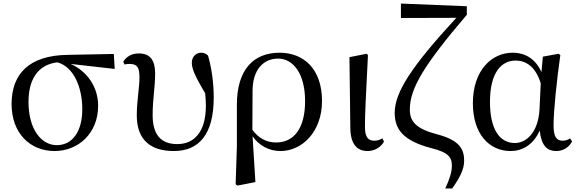

<svg xmlns="http://www.w3.org/2000/svg" viewBox="-20 -833 3252 1078"><path d="M286 15C421 15 531 -86 531 -239C531 -349 465 -435 377 -474L624 -446L619 -530L360 -525C142 -522 45 -417 45 -249C45 -85 149 15 286 15ZM302 -483C395 -458 442 -341 442 -220C442 -91 384 -18 299 -18C212 -18 140 -107 140 -261C140 -386 192 -470 302 -483Z M956 15C1095 15 1180 -76 1180 -285C1180 -373 1167 -455 1148 -521C1138 -531 1126 -537 1109 -537C1080 -537 1057 -514 1057 -481C1057 -447 1075 -405 1132 -309C1134 -285 1136 -263 1136 -241C1136 -91 1070 -24 975 -24C879 -24 837 -82 837 -187C837 -274 851 -344 851 -421C851 -492 825 -533 760 -533C720 -533 692 -517 672 -487L679 -471C687 -473 697 -474 707 -474C750 -474 763 -456 763 -398C763 -340 748 -267 748 -185C748 -46 827 15 956 15Z M1303 202 1314 209 1414 189 1398 -68C1434 -16 1490 15 1555 15C1676 15 1788 -93 1788 -266C1788 -448 1683 -537 1550 -537C1403 -537 1310 -442 1310 -245V-13ZM1397 -104 1398 -325C1399 -436 1454 -504 1542 -504C1625 -504 1693 -421 1693 -265C1693 -112 1630 -33 1530 -33C1473 -33 1430 -60 1397 -104Z M2044 15C2089 15 2123 -13 2136 -38L2127 -56C2114 -49 2101 -43 2081 -43C2050 -43 2029 -59 2029 -120C2029 -196 2034 -284 2046 -525L2037 -531L1942 -512L1947 -114C1948 -23 1985 15 2044 15Z M2480 225H2519C2562 164 2586 118 2586 69C2586 2 2558 -45 2438 -78C2321 -108 2281 -147 2281 -218C2281 -339 2365 -473 2601 -750V-798L2231 -813V-732L2542 -733C2288 -457 2196 -314 2196 -199C2196 -104 2248 -42 2399 -2C2503 23 2517 54 2517 98C2517 133 2504 174 2480 225Z M2847 15C2909 15 2974 -17 3010 -100C3020 -16 3050 15 3104 15C3144 15 3176 -8 3192 -39L3181 -56C3168 -48 3157 -43 3138 -43C3105 -43 3088 -65 3088 -129C3088 -211 3106 -383 3126 -524L3116 -531L3028 -515L3020 -428C2987 -502 2930 -537 2858 -537C2742 -537 2635 -440 2635 -253C2635 -84 2724 15 2847 15ZM3016 -365 3009 -217C3001 -84 2931 -30 2871 -30C2785 -30 2731 -107 2731 -261C2731 -430 2798 -493 2875 -493C2932 -493 2987 -460 3016 -365Z"/></svg>

Font: Noto Serif KR Medium
Style: Regular
Weight: 500
Designer: Ryoko NISHIZUKA 西塚涼子 (kana & ideographs); Frank Grießhammer (Latin, Greek & Cyrillic); Wenlong ZHANG 张文龙 (bopomofo); San
Foundry: Adobe
Version: Version 2.001;hotconv 1.1.0;makeotfexe 2.6.0